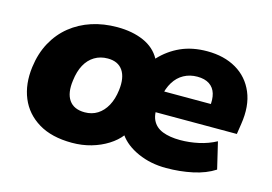

<svg xmlns="http://www.w3.org/2000/svg" viewBox="-76 -664 1164 821"><g transform="rotate(15 506.5 -253.0)"><path d="M292 11Q202 11 143.5 -24.5Q85 -60 60 -120.5Q35 -181 45 -258Q53 -320 79.5 -368.5Q106 -417 147 -450Q188 -483 240 -500Q292 -517 353 -517Q420 -517 470 -495Q520 -473 544 -429Q583 -471 634 -494Q685 -517 751 -517Q826 -517 880 -485.5Q934 -454 959 -395Q984 -336 971 -254L964 -208H576L590 -303H834L822 -288Q827 -324 819.5 -349Q812 -374 791.5 -387.5Q771 -401 738 -401Q705 -401 678.5 -386.5Q652 -372 635 -344.5Q618 -317 611 -278L607 -250Q599 -202 612.5 -173.5Q626 -145 658 -132.5Q690 -120 736 -120Q777 -120 818 -129Q859 -138 894 -157L922 -39Q882 -13 826 -1Q770 11 709 11Q640 11 584 -14Q528 -39 500 -79H502Q482 -53 449.5 -32.5Q417 -12 377 -0.5Q337 11 292 11ZM311 -129Q343 -129 367.5 -144.5Q392 -160 408 -189Q424 -218 429 -259Q436 -315 415 -346Q394 -377 348 -377Q315 -377 289.5 -361.5Q264 -346 248.5 -317.5Q233 -289 228 -248Q220 -191 241.5 -160Q263 -129 311 -129Z"/></g></svg>

Font: Nunito Sans 7pt Black
Style: Italic
Weight: 900
Italic angle: -9°
Version: Version 3.101;gftools[0.9.27]